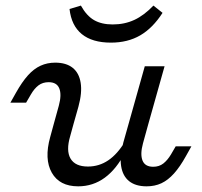

<svg xmlns="http://www.w3.org/2000/svg" viewBox="-20 -648 716 681"><path d="M240.3 -206.5 229 -165.3Q213.7 -113.7 230.2 -85.5Q246.8 -57.3 291.9 -57.3Q331.5 -57.3 364.1 -79.4Q396.8 -101.6 423.4 -146V-107.3Q393.5 -48.4 351.6 -17.7Q309.7 12.9 257.3 12.9Q191.1 12.9 163.7 -35.5Q136.3 -83.9 158.1 -162.1L170.2 -206.5ZM170.2 -206.5 188.7 -273.4Q199.2 -312.1 190.3 -334.3Q181.5 -356.5 152.4 -356.5Q131.5 -356.5 116.5 -345.2Q101.6 -333.9 89.5 -312.9L72.6 -283.9H16.9L36.3 -318.5Q58.1 -357.3 79 -380.6Q100 -404 123.8 -414.9Q147.6 -425.8 175.8 -425.8Q214.5 -425.8 237.5 -407.7Q260.5 -389.5 266.1 -354.4Q271.8 -319.4 258.1 -269.4L240.3 -206.5ZM435.5 -206.5 493.5 -412.9H563.7L505.6 -206.5ZM487.1 -139.5Q476.6 -100.8 485.5 -78.6Q494.4 -56.5 523.4 -56.5Q544.4 -56.5 559.3 -68.1Q574.2 -79.8 586.3 -100L603.2 -129H658.9L639.5 -94.4Q618.5 -56.5 597.2 -32.7Q575.8 -8.9 552.4 2Q529 12.9 500 12.9Q461.3 12.9 438.3 -5.2Q415.3 -23.4 409.7 -58.5Q404 -93.5 417.7 -143.5L435.5 -206.5H505.6ZM373.4 -496.8Q307.3 -496.8 270.2 -527Q233.1 -557.3 226.6 -616.1L266.9 -628.2Q287.1 -591.9 313.7 -576.6Q340.3 -561.3 379.8 -561.3Q421.8 -561.3 456.5 -577.4Q491.1 -593.5 524.2 -628.2L556.5 -602.4Q521.8 -548.4 477.4 -522.6Q433.1 -496.8 373.4 -496.8Z"/></svg>

Font: Playfair 5pt SemiExpanded Light
Style: Italic
Weight: 300
Width: 6
Italic angle: -15.6°
Designer: Claus Eggers Sørensen
Foundry: Claus Eggers Sørensen
Version: Version 2.203